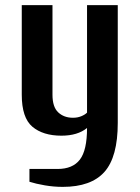

<svg xmlns="http://www.w3.org/2000/svg" viewBox="-20 -520 545 750"><path d="M95 190V140H205Q264 140 292 103.5Q320 67 320 -20Q283 10 220 10Q148 10 106.5 -25Q65 -60 65 -150V-500H185V-150Q185 -102 207.5 -81Q230 -60 265 -60Q283 -60 297.5 -66Q312 -72 320 -80V-500H440V-40Q440 93 388 151.5Q336 210 225 210Q190 210 155 204Q120 198 95 190Z"/></svg>

Font: Cuprum
Style: Bold
Weight: 700
Designer: Jovanny Lemonad
Foundry: Jovanny Lemonad
Version: Version 2.000